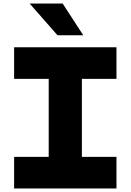

<svg xmlns="http://www.w3.org/2000/svg" viewBox="-20 -1068 740 1088"><path d="M60 0V-179H256V-621H60V-800H640V-621H444V-179H640V0ZM452 -868H306L148 -1048H335Z"/></svg>

Font: Martian Mono ExtraBold
Style: Regular
Weight: 800
Monospace: yes
Designer: Roman Shamin
Foundry: Evil Martians
Version: Version 1.000; ttfautohint (v1.8.4.7-5d5b)